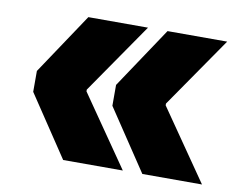

<svg xmlns="http://www.w3.org/2000/svg" viewBox="-60 -608 789 634"><g transform="rotate(10 335.0 -290.5)"><path d="M224.5 -293V-287L388 -50.5H188L51.5 -255V-325L188 -529.5H388ZM490 -293V-287L653.5 -50.5H453.5L317 -255V-325L453.5 -529.5H653.5Z"/></g></svg>

Font: Hepta Slab ExtraLight ExtraBold
Style: Regular
Weight: 800
Version: Version 1.102